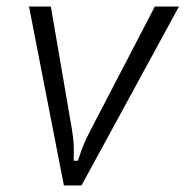

<svg xmlns="http://www.w3.org/2000/svg" viewBox="-20 -569 569 589"><path d="M176 0 69 -549H136L201 -170Q205 -145 206 -127Q207 -109 206 -76H219Q230 -110 238 -128.5Q246 -147 258 -170L455 -549H529L230 0Z"/></svg>

Font: Open Sauce Sans Light Italic
Style: Regular
Weight: 300
Italic angle: -10°
Designer: Alfredo Marco Pradil
Foundry: Creative Sauce Fz LLC
Version: Version 1.477